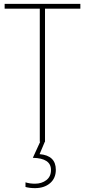

<svg xmlns="http://www.w3.org/2000/svg" viewBox="-20 -734 446 994"><path d="M188 0 150 83Q244 85 244 146Q244 180 220 198.5Q196 217 161 217Q134 217 112 210V234Q134 240 161 240Q209 240 239 214.5Q269 189 269 145Q269 71 185 64L212 0H213V-689H396V-714H4V-689H186V0Z"/></svg>

Font: Noto Sans Display SemiCondensed Thin
Style: Regular
Weight: 250
Width: 4
Designer: Monotype Design team
Foundry: Monotype Imaging Inc.
Version: 1.000